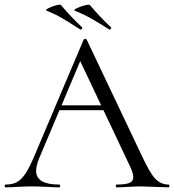

<svg xmlns="http://www.w3.org/2000/svg" viewBox="-24 -804 747 824"><path d="M228 -352H434L441 -331H213ZM699 0Q680 0 640 -2Q600 -4 582 -4Q560 -4 526 -2Q494 0 477 0Q473 0 473 -6Q473 -12 477 -12Q515 -12 531.5 -19Q548 -26 548 -44Q548 -59 536 -86L314 -555L339 -586L145 -127Q131 -93 131 -71Q131 -12 229 -12Q234 -12 234 -6Q234 0 229 0Q211 0 177 -2Q139 -4 111 -4Q85 -4 51 -2Q21 0 1 0Q-4 0 -4 -6Q-4 -12 1 -12Q29 -12 48.5 -22.5Q68 -33 85.5 -59.5Q103 -86 124 -136L335 -634Q337 -637 342 -637Q347 -637 348 -634L584 -137Q618 -63 642 -37.5Q666 -12 699 -12Q703 -12 703 -6Q703 0 699 0ZM297 -758Q290 -761 305 -768.5Q320 -776 339.5 -781Q359 -786 362 -782Q404 -732 452 -687Q453 -686 453 -684Q453 -681 450 -678.5Q447 -676 444 -678Q400 -706 368.5 -724Q337 -742 297 -758ZM176 -758Q169 -761 183 -768.5Q197 -776 216 -781Q235 -786 238 -782Q280 -732 328 -687Q329 -686 329 -684Q329 -681 326 -678.5Q323 -676 320 -678Q273 -708 243.5 -725.5Q214 -743 176 -758Z"/></svg>

Font: Cormorant
Style: Regular
Weight: 400
Designer: Christian Thalmann (Catharsis Fonts)
Foundry: Catharsis Fonts
Version: Version 4.000